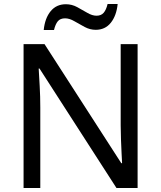

<svg xmlns="http://www.w3.org/2000/svg" viewBox="-20 -933 800 953"><path d="M663 0H558L176 -593H172Q174 -558 177 -506Q180 -454 180 -399V0H97V-714H201L582 -123H586Q585 -139 583.5 -171Q582 -203 580.5 -241Q579 -279 579 -311V-714H663ZM197 -784Q203 -843 231.5 -877.5Q260 -912 307 -912Q337 -912 363.5 -897.5Q390 -883 414 -869Q438 -855 459 -855Q482 -855 494.5 -869.5Q507 -884 514 -913H564Q558 -855 530 -820Q502 -785 455 -785Q427 -785 400.5 -799Q374 -813 349.5 -827.5Q325 -842 303 -842Q279 -842 267 -827.5Q255 -813 248 -784Z"/></svg>

Font: Noto Serif Ottoman Siyaq
Style: Regular
Weight: 400
Designer: Sérgio Martins
Version: Version 1.005; ttfautohint (v1.8.4.7-5d5b)